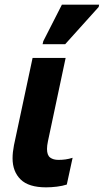

<svg xmlns="http://www.w3.org/2000/svg" viewBox="-20 -795 446 825"><path d="M178 10Q103 10 68.5 -24Q34 -58 34 -115Q34 -140 40 -171L120 -546H262L186 -188Q182 -169 182 -155Q182 -128 195.5 -118Q209 -108 231 -108Q247 -108 261.5 -110Q276 -112 292 -117L267 -2Q249 4 224.5 7Q200 10 178 10ZM163 -605 166 -618 246 -775H406L404 -765L260 -605Z"/></svg>

Font: Noto Sans SemiCondensed
Style: Bold Italic
Weight: 700
Width: 4
Italic angle: -12°
Designer: Monotype Design Team
Foundry: Monotype Imaging Inc.
Version: Version 2.013; ttfautohint (v1.8.4.7-5d5b)